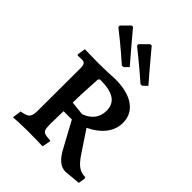

<svg xmlns="http://www.w3.org/2000/svg" viewBox="-221 -863 981 981"><g transform="rotate(45 270.0 -372.0)"><path d="M343 -60 267 -200H207L205 -107Q205 -79 209 -67Q213 -55 224.5 -51Q236 -47 264 -46L267 -42L258 3Q244 2 209 1.5Q174 1 143 1Q114 1 84.5 2.5Q55 4 46 5L53 -44Q88 -49 100 -61Q112 -73 112 -107L113 -414Q113 -437 107 -445Q101 -453 86 -453L57 -452L53 -457L60 -501Q71 -501 101 -500Q131 -499 160 -499Q192 -499 227.5 -500.5Q263 -502 277 -503Q366 -503 415 -468.5Q464 -434 464 -372Q464 -326 434.5 -287.5Q405 -249 350 -223L427 -107Q451 -71 472.5 -55.5Q494 -40 522 -40L527 -33L521 4L432 12Q381 12 343 -60ZM361 -357Q361 -402 329 -424Q297 -446 230 -446Q222 -446 219 -442.5Q216 -439 216 -428Q209 -313 209 -264L285 -256Q361 -285 361 -357ZM101 -702 100 -712 143 -755 153 -756Q165 -742 202 -697.5Q239 -653 287 -598L264 -576L253 -575Q205 -618 159.5 -655Q114 -692 101 -702ZM236 -702 235 -712 278 -755 288 -756Q300 -742 337 -697.5Q374 -653 422 -598L399 -576L388 -575Q340 -617 294.5 -654.5Q249 -692 236 -702Z"/></g></svg>

Font: Alegreya SC Medium
Style: Regular
Weight: 500
Designer: Juan Pablo del Peral
Foundry: Huerta Tipografica
Version: Version 2.007; ttfautohint (v1.6)